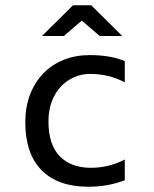

<svg xmlns="http://www.w3.org/2000/svg" viewBox="-20 -710 590 737"><path d="M459 -18.1Q425.8 -5.4 390.9 0.7Q356 6.8 318.8 6.8Q202.6 6.8 139.9 -56.4Q77.1 -119.6 77.1 -240.7Q77.1 -299.3 95.2 -346.7Q113.3 -394 146 -428Q178.7 -461.9 224.1 -480.2Q269.5 -498.5 324.2 -498.5Q362.3 -498.5 395.5 -493.2Q428.7 -487.8 459 -475.6V-394Q427.2 -410.6 394.3 -418.5Q361.3 -426.3 326.2 -426.3Q293.5 -426.3 264.4 -413.6Q235.4 -400.9 213.4 -377.4Q191.4 -354 178.7 -320.3Q166 -286.6 166 -243.7Q166 -154.8 209.2 -110.4Q252.4 -65.9 329.1 -65.9Q363.8 -65.9 396.2 -74Q428.7 -82 459 -97.7ZM330.1 -689.9 449.2 -571.8H362.8L293.9 -630.9L225.1 -571.8H141.1L260.3 -689.9ZM20 -490.2Z"/></svg>

Font: Code New Roman
Style: Regular
Weight: 400
Monospace: yes
Designer: Sam Radian
Foundry: Code New Roman
Version: Version 2.00 November 29, 2014